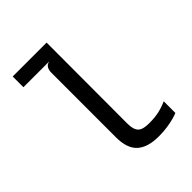

<svg xmlns="http://www.w3.org/2000/svg" viewBox="-219 -905 1037 1037"><g transform="rotate(-45 300.0 -386.5)"><path d="M218 -152.5V-645Q218 -668.5 227.2 -681.8Q236.5 -695 253.5 -697.5H56V-779.5H315L314 -167Q314 -131.5 322 -113Q330 -94.5 348.5 -87Q367 -79.5 400.5 -79.5Q443.5 -79.5 475.2 -86.8Q507 -94 538 -108V-19Q509 -7 468.8 0.2Q428.5 7.5 385 7.5Q301.5 7.5 259.8 -30.2Q218 -68 218 -152.5Z"/></g></svg>

Font: SplineSansMono30
Style: Regular
Weight: 400
Designer: Eben Sorkin, Mirko Velimirovic
Foundry: Sorkin Type
Version: Version 1.000